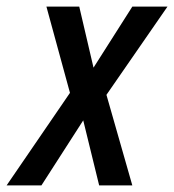

<svg xmlns="http://www.w3.org/2000/svg" viewBox="-65 -559 525 579"><path d="M-45 0 146 -279 75 -539H174L217 -355L334 -539H440L256 -273L334 0H234L186 -196L60 0Z"/></svg>

Font: Noto Sans Condensed Medium
Style: Italic
Weight: 500
Width: 3
Italic angle: -12°
Designer: Monotype Design Team
Foundry: Monotype Imaging Inc.
Version: Version 2.013; ttfautohint (v1.8.4.7-5d5b)